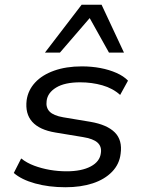

<svg xmlns="http://www.w3.org/2000/svg" viewBox="-20 -778 604 807"><path d="M255 9Q185 9 127.5 -7Q70 -23 38 -51L69 -112Q93 -93 124 -81.5Q155 -70 189.5 -64Q224 -58 260 -58Q323 -58 361.5 -78.5Q400 -99 404 -135Q408 -162 390 -178.5Q372 -195 328 -202L213 -221Q146 -232 115.5 -266Q85 -300 92 -357Q98 -399 127.5 -431Q157 -463 207.5 -481Q258 -499 324 -499Q365 -499 402 -492Q439 -485 469.5 -471.5Q500 -458 518 -439L485 -379Q454 -407 410 -419.5Q366 -432 317 -432Q252 -432 216 -410Q180 -388 176 -354Q172 -326 188.5 -309Q205 -292 246 -285L360 -266Q430 -254 462.5 -221.5Q495 -189 487 -132Q482 -88 451 -56Q420 -24 370 -7.5Q320 9 255 9ZM169 -557 323 -758H407L501 -557H438L357 -702L232 -557Z"/></svg>

Font: Nunito Sans 10pt SemiExpanded
Style: Italic
Weight: 400
Width: 6
Italic angle: -9°
Designer: Vernon Adams
Foundry: Vernon Adams
Version: Version 3.101;gftools[0.9.27]